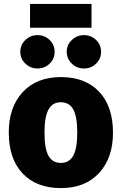

<svg xmlns="http://www.w3.org/2000/svg" viewBox="-20 -946 624 984"><path d="M449 -804H134V-926H449ZM172 -766Q209 -766 234.5 -741Q260 -716 260 -681Q260 -645 234.5 -620Q209 -595 172 -595Q136 -595 110 -620Q84 -645 84 -681Q84 -716 110 -741Q136 -766 172 -766ZM410 -766Q447 -766 472.5 -741Q498 -716 498 -681Q498 -645 472.5 -620Q447 -595 410 -595Q374 -595 348 -620Q322 -645 322 -681Q322 -716 348 -741Q374 -766 410 -766ZM292 -551Q417 -551 488 -476Q559 -401 559 -266Q559 -136 487.5 -59Q416 18 292 18Q167 18 96 -57Q25 -132 25 -267Q25 -397 96.5 -474Q168 -551 292 -551ZM208 -267Q208 -184 228.5 -147.5Q249 -111 292 -111Q335 -111 355.5 -148.5Q376 -186 376 -266Q376 -348 355.5 -385Q335 -422 292 -422Q249 -422 228.5 -384.5Q208 -347 208 -267Z"/></svg>

Font: FiraGO ExtraBold
Style: Regular
Weight: 800
Designer: bBox Type
Foundry: bBox Type GmbH
Version: Version 1.001;PS 001.001;hotconv 1.0.88;makeotf.lib2.5.64775